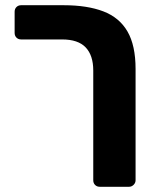

<svg xmlns="http://www.w3.org/2000/svg" viewBox="-20 -591 594 735"><path d="M337 -321Q337 -379 308 -409.5Q279 -440 218 -440H61Q50 -440 43 -447Q36 -454 36 -465V-546Q36 -557 43 -564Q50 -571 61 -571H224Q314 -571 375.5 -547.5Q437 -524 468 -470.5Q499 -417 499 -327V99Q499 109 491.5 116.5Q484 124 474 124H362Q351 124 344 117Q337 110 337 99Z"/></svg>

Font: Rubik
Style: Bold
Weight: 700
Designer: Hubert and Fischer
Foundry: Hubert and Fischer
Version: Version 2.300;gftools[0.9.30]